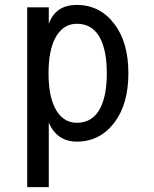

<svg xmlns="http://www.w3.org/2000/svg" viewBox="-20 -567 626 782"><path d="M293 -470.2Q233.4 -470.2 202.6 -407.2Q177.7 -356 177.7 -268.6Q177.7 -181.2 202.6 -129.9Q233.4 -66.9 293 -66.9Q359.4 -66.9 390.1 -129.9Q415 -181.2 415 -268.6Q415 -356 390.1 -407.2Q359.4 -470.2 293 -470.2ZM90.8 -537.1H178.7V-469.7Q206.1 -546.9 293 -546.9Q387.2 -546.9 446.3 -468.8Q502.9 -394 502.9 -268.6Q502.9 -143.1 446.3 -68.4Q387.2 9.8 293 9.8Q212.4 9.8 178.7 -67.4V195.3H90.8Z"/></svg>

Font: Consola Mono
Style: Book
Weight: 400
Monospace: yes
Designer: Wojciech Kalinowski "wmk69" (wmk69@o2.pl)
Foundry: Wojciech Kalinowski "wmk69" (wmk69@o2.pl)
Version: Version 2.1.0